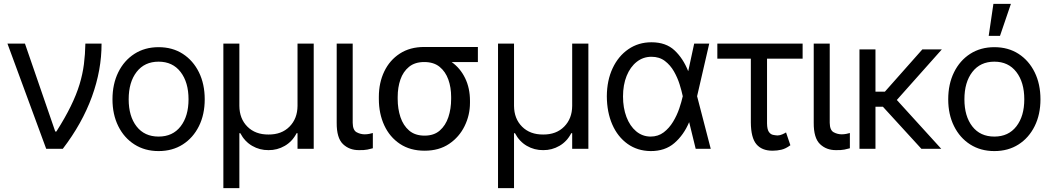

<svg xmlns="http://www.w3.org/2000/svg" viewBox="-20 -772 5453 996"><path d="M219.7 0 18.6 -545.9H109.4L266.6 -89.8H272.5Q318.4 -162.1 347.4 -221.7Q376.5 -281.2 392.6 -334.2Q408.7 -387.2 415.3 -438.7Q421.9 -490.2 422.9 -545.9H506.8Q507.3 -409.2 456.8 -270.3Q406.2 -131.3 305.7 0Z M802.7 11.7Q731.4 11.7 677.5 -22.7Q623.5 -57.1 593.5 -117.7Q563.5 -178.2 563.5 -256.8Q563.5 -335.9 593.5 -397Q623.5 -458 677.5 -492.7Q731.4 -527.3 802.7 -527.3Q874.5 -527.3 928.2 -492.7Q981.9 -458 1012 -397Q1042 -335.9 1042 -256.8Q1042 -178.2 1012 -117.7Q981.9 -57.1 928.2 -22.7Q874.5 11.7 802.7 11.7ZM802.7 -63.5Q876 -63.5 917 -116.5Q958 -169.4 958 -256.8Q958 -345.2 916.7 -398.7Q875.5 -452.1 802.7 -452.1Q730 -452.1 688.7 -398.9Q647.5 -345.7 647.5 -256.8Q647.5 -168.9 688.5 -116.2Q729.5 -63.5 802.7 -63.5Z M1138.7 204.1V-545.9H1221.7V-222.7Q1222.2 -156.2 1263.4 -115Q1304.7 -73.7 1373 -74.2Q1440.9 -73.7 1481.9 -115.2Q1522.9 -156.7 1523.4 -222.7V-545.9H1607.4V0H1523.4V-81.1H1518.6Q1496.6 -38.1 1457.3 -15.4Q1418 7.3 1373 6.8Q1327.1 7.3 1288.1 -15.4Q1249 -38.1 1226.6 -81.1H1221.7V204.1Z M1726.6 -545.9H1809.6V-134.8Q1810.1 -96.7 1830.1 -85.9Q1850.1 -75.2 1872.1 -75.2Q1883.3 -75.2 1896 -77.6Q1908.7 -80.1 1914.1 -82V-2.9Q1903.3 0.5 1886 3.9Q1868.7 7.3 1842.8 6.8Q1792.5 7.3 1759.3 -24.4Q1726.1 -56.2 1726.6 -134.8Z M1945.3 -258.8V-269.5Q1945.3 -342.8 1973.4 -401.4Q2001.5 -460 2054.2 -494.1Q2106.9 -528.3 2180.7 -528.3H2459V-450.2H2322.8Q2367.7 -418.5 2392.8 -366.7Q2418 -314.9 2418 -249V-238.3Q2418 -174.8 2390.1 -117.9Q2362.3 -61 2309.8 -25.6Q2257.3 9.8 2182.6 9.8Q2107.9 9.8 2054.7 -25.6Q2001.5 -61 1973.4 -121.8Q1945.3 -182.6 1945.3 -258.8ZM2043 -269.5V-258.8Q2043 -207.5 2057.4 -164.3Q2071.8 -121.1 2102.5 -94.7Q2133.3 -68.4 2182.6 -68.4Q2231 -68.4 2261.2 -94.7Q2291.5 -121.1 2305.9 -164.3Q2320.3 -207.5 2320.3 -258.8V-269.5Q2320.3 -318.4 2305.7 -359.4Q2291 -400.4 2260.5 -425.3Q2230 -450.2 2180.7 -450.2Q2132.3 -450.2 2101.8 -425.3Q2071.3 -400.4 2057.1 -359.4Q2043 -318.4 2043 -269.5Z M2563.5 204.1V-545.9H2646.5V-222.7Q2647 -156.2 2688.2 -115Q2729.5 -73.7 2797.9 -74.2Q2865.7 -73.7 2906.7 -115.2Q2947.8 -156.7 2948.2 -222.7V-545.9H3032.2V0H2948.2V-81.1H2943.4Q2921.4 -38.1 2882.1 -15.4Q2842.8 7.3 2797.9 6.8Q2752 7.3 2712.9 -15.4Q2673.8 -38.1 2651.4 -81.1H2646.5V204.1Z M3354.5 11.7Q3286.1 10.7 3235.1 -25.9Q3184.1 -62.5 3156.2 -126.2Q3128.4 -189.9 3127.9 -272.5Q3128.4 -355 3158 -418Q3187.5 -481 3239.7 -516.8Q3292 -552.7 3359.4 -552.7Q3434.6 -552.7 3479.2 -510.7Q3523.9 -468.8 3549.8 -403.3H3550.3L3581.1 -545.9H3659.2L3596.2 -272.9L3667 0H3588.9L3555.2 -137.7H3554.7Q3526.9 -71.8 3478.3 -29.8Q3429.7 12.2 3354.5 11.7ZM3522 -272.9 3521.5 -274.4Q3516.1 -300.3 3505.4 -334.7Q3494.6 -369.1 3476.1 -401.6Q3457.5 -434.1 3429 -455.8Q3400.4 -477.5 3359.4 -477.5Q3316.4 -477.5 3283 -451.2Q3249.5 -424.8 3230.7 -378.4Q3211.9 -332 3211.9 -271.5Q3211.9 -212.4 3229.7 -165.3Q3247.6 -118.2 3279.8 -91.1Q3312 -64 3354.5 -63.5Q3394 -63.5 3422.9 -85.4Q3451.7 -107.4 3471.7 -140.6Q3491.7 -173.8 3503.7 -209.2Q3515.6 -244.6 3521.5 -271.5Z M4143.6 -545.9V-467.8H3959V-131.8Q3959.5 -101.1 3968.3 -88.1Q3977.1 -75.2 3989.7 -72.5Q4002.4 -69.8 4013.7 -69.3Q4026.4 -69.8 4038.1 -75Q4049.8 -80.1 4057.6 -85L4080.1 -18.6Q4055.7 -0.5 4033.4 4.6Q4011.2 9.8 3987.3 9.8Q3932.1 9.8 3903.8 -23.9Q3875.5 -57.6 3875 -136.7V-467.8H3701.2V-545.9Z M4201.2 -545.9H4284.2V-134.8Q4284.7 -96.7 4304.7 -85.9Q4324.7 -75.2 4346.7 -75.2Q4357.9 -75.2 4370.6 -77.6Q4383.3 -80.1 4388.7 -82V-2.9Q4377.9 0.5 4360.6 3.9Q4343.3 7.3 4317.4 6.8Q4267.1 7.3 4233.9 -24.4Q4200.7 -56.2 4201.2 -134.8Z M4521.5 -515.6V-296.4H4570.3L4764.6 -515.6H4865.7L4632.3 -253.4L4862.8 0H4759.8L4560.1 -218.3H4521.5V0H4438.5V-515.6Z M5138.2 11.7Q5066.9 11.7 5012.9 -22.7Q4959 -57.1 4929 -117.7Q4898.9 -178.2 4898.9 -256.8Q4898.9 -335.9 4929 -397Q4959 -458 5012.9 -492.7Q5066.9 -527.3 5138.2 -527.3Q5210 -527.3 5263.7 -492.7Q5317.4 -458 5347.4 -397Q5377.4 -335.9 5377.4 -256.8Q5377.4 -178.2 5347.4 -117.7Q5317.4 -57.1 5263.7 -22.7Q5210 11.7 5138.2 11.7ZM5138.2 -63.5Q5211.4 -63.5 5252.4 -116.5Q5293.5 -169.4 5293.5 -256.8Q5293.5 -345.2 5252.2 -398.7Q5210.9 -452.1 5138.2 -452.1Q5065.4 -452.1 5024.2 -398.9Q4982.9 -345.7 4982.9 -256.8Q4982.9 -168.9 5023.9 -116.2Q5064.9 -63.5 5138.2 -63.5ZM5108.9 -585.9 5133.3 -752H5224.1L5167.5 -585.9Z"/></svg>

Font: Inter Display
Style: Regular
Weight: 400
Designer: Rasmus Andersson
Foundry: rsms
Version: Version 4.000;git-37864ae